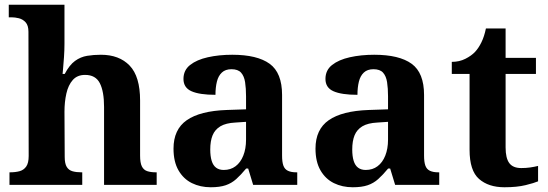

<svg xmlns="http://www.w3.org/2000/svg" viewBox="-20 -780 2310 810"><path d="M20 0V-53H22Q45 -53 62.6 -57.8Q80.1 -62.6 90.6 -77.4Q101 -92.3 101 -122L100 -646Q100 -672.9 88 -686Q76 -699 59.5 -703Q43 -707 29 -707H17V-760H252V-595Q252 -569 250 -539.6Q248 -510.2 246 -489.1Q244 -468 244 -468H253Q273 -506 296.5 -523Q320 -540 347.5 -544.5Q375 -549 405.6 -549Q483 -549 527 -503.2Q571 -457.4 571 -356V-123.5Q571 -93 578.5 -78Q586 -63 601 -58Q616 -53 638 -53H641V0H419V-329Q419 -394 401.2 -429Q383.4 -464 339 -464Q306 -464 287 -442.5Q268 -421 260 -385.5Q252 -350 252 -309L253 -118Q253 -90 261.5 -76Q270 -62 286 -57.5Q302 -53 324 -53H327V0Z M869 10Q825 10 789.5 -7.5Q754 -25 733 -61.4Q712 -97.7 712 -153Q712 -234 768 -273Q824 -312 936 -316L1018 -318.8V-374Q1018 -407.6 1014 -433.3Q1010 -459 997 -473.5Q984 -488 956.5 -488Q931 -488 916 -474Q901 -460 895 -435.5Q889 -411 889 -380Q822 -380 788 -395Q754 -410 754 -447Q754 -483.8 782 -505.9Q810 -528 856.9 -538.5Q903.8 -549 959.8 -549Q1065 -549 1117.5 -511Q1170 -473 1170 -379.4V-124.1Q1170 -96.6 1175.5 -81.3Q1181 -66 1194.7 -59.5Q1208.4 -53 1230 -53H1234V0H1048L1027 -69H1018.4Q996 -42 976.5 -24.5Q957 -7 932 1.5Q907 10 869 10ZM923.8 -63Q953 -63 973.8 -78.7Q994.7 -94.3 1006.3 -123.3Q1018 -152.3 1018 -191V-266L973 -263Q933 -261 909.9 -247.3Q886.9 -233.5 876.9 -209.3Q867 -185.1 867 -149.4Q867 -121 873 -101.5Q879 -82 891.8 -72.5Q904.6 -63 923.8 -63Z M1468 10Q1424 10 1388.5 -7.5Q1353 -25 1332 -61.4Q1311 -97.7 1311 -153Q1311 -234 1367 -273Q1423 -312 1535 -316L1617 -318.8V-374Q1617 -407.6 1613 -433.3Q1609 -459 1596 -473.5Q1583 -488 1555.5 -488Q1530 -488 1515 -474Q1500 -460 1494 -435.5Q1488 -411 1488 -380Q1421 -380 1387 -395Q1353 -410 1353 -447Q1353 -483.8 1381 -505.9Q1409 -528 1455.9 -538.5Q1502.8 -549 1558.8 -549Q1664 -549 1716.5 -511Q1769 -473 1769 -379.4V-124.1Q1769 -96.6 1774.5 -81.3Q1780 -66 1793.7 -59.5Q1807.4 -53 1829 -53H1833V0H1647L1626 -69H1617.4Q1595 -42 1575.5 -24.5Q1556 -7 1531 1.5Q1506 10 1468 10ZM1522.8 -63Q1552 -63 1572.8 -78.7Q1593.7 -94.3 1605.3 -123.3Q1617 -152.3 1617 -191V-266L1572 -263Q1532 -261 1508.9 -247.3Q1485.9 -233.5 1475.9 -209.3Q1466 -185.1 1466 -149.4Q1466 -121 1472 -101.5Q1478 -82 1490.8 -72.5Q1503.6 -63 1522.8 -63Z M2108 10Q2041 10 2001 -25Q1961 -60 1961 -148V-468H1886V-519Q1918 -519 1943.5 -532Q1969 -545 1984 -561Q1999 -577 2011 -601.5Q2023 -626 2030 -660H2113V-536H2241V-468H2113V-158Q2113 -113 2128.5 -92Q2144 -71 2179 -71Q2199 -71 2216.5 -73.5Q2234 -76 2250 -80V-15Q2234 -8 2197.5 1Q2161 10 2108 10Z"/></svg>

Font: Noto Serif Gujarati
Style: Regular
Weight: 400
Designer: Universal Thirst, Indian Type Foundry and the Monotype Design Team
Foundry: Monotype Imaging Inc.
Version: Version 2.102